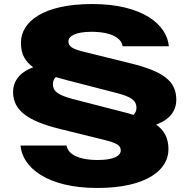

<svg xmlns="http://www.w3.org/2000/svg" viewBox="-20 -787 941 954"><path d="M463 147C707 147 817 58 817 -45C817 -102 796 -139 756 -168C825 -193 856 -238 856 -291C856 -383 794 -432 626 -473L391 -531C341 -544 320 -556 320 -581C320 -607 354 -629 434 -629C539 -629 585 -594 589 -557H819C810 -664 689 -767 438 -767C193 -767 84 -678 84 -575C84 -518 105 -481 145 -453C76 -427 45 -383 45 -329C45 -237 122 -185 275 -147L509 -89C559 -76 580 -64 580 -40C580 -13 547 8 466 8C361 8 316 -26 311 -64H82C90 43 212 147 463 147ZM315 -388 563 -324C627 -307 658 -290 658 -251C658 -238 653 -226 644 -216C626 -222 607 -227 586 -232L338 -296C274 -314 243 -330 243 -369C243 -382 247 -394 257 -404C275 -399 294 -394 315 -388Z"/></svg>

Font: Bounded ExtBd
Style: Regular
Weight: 800
Designer: Vlad Churkin
Version: Version 3.0